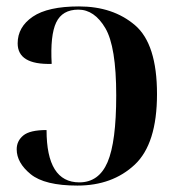

<svg xmlns="http://www.w3.org/2000/svg" viewBox="-20 -568 563 598"><path d="M221 10Q330 10 399.5 -55Q469 -120 469 -275Q469 -431 400.5 -489.5Q332 -548 226 -548Q129 -548 82 -516Q35 -484 35 -433Q35 -366 141 -369Q136 -458 155 -498Q174 -538 224 -538Q274 -538 308 -480.5Q342 -423 342 -271Q342 -126 315 -63Q288 0 227 0Q125 0 125 -163Q73 -163 52.5 -146Q32 -129 32 -103Q32 -61 75.5 -25.5Q119 10 221 10Z"/></svg>

Font: Noto Serif Display Semi
Style: Regular
Weight: 600
Designer: Monotype Design Team
Foundry: Monotype Imaging Inc.
Version: Version 1.900